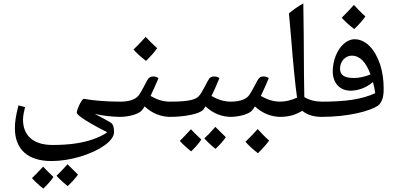

<svg xmlns="http://www.w3.org/2000/svg" viewBox="-20 -829 2339 1135"><path d="M284 123C339 123 396 114 454 97C572 61 654 3 654 -48C654 -71 651 -93 635 -104C612 -118 587 -131 540 -156C583 -145 649 -138 694 -138C701 -138 705 -141 705 -148V-217C705 -224 701 -228 694 -228C608 -228 527 -235 476 -245C464 -245 434 -184 434 -163C434 -158 442 -149 458 -137C487 -115 543 -83 614 -47C589 -29 559 -16 528 -5C466 16 394 28 290 28C179 28 116 -26 116 -122C116 -142 121 -167 128 -196L89 -206C73 -141 68 -108 68 -71C68 54 145 123 284 123ZM380 271C408 245 428 222 441 203C405 167 384 147 379 142C353 172 331 194 314 210C330 228 351 248 380 271ZM236 286C262 261 282 238 296 217C262 184 241 164 235 156C210 183 188 206 169 224C183 240 205 261 236 286Z M843 -469C871 -496 894 -522 909 -544C882 -568 860 -591 841 -611C826 -593 802 -569 769 -536C787 -516 812 -493 843 -469ZM688 -138C747 -138 802 -157 817 -175C823 -182 829 -190 835 -200C879 -159 931 -138 989 -138C994 -138 997 -141 997 -146V-220C997 -225 994 -228 989 -228C945 -228 912 -238 870 -262C887 -297 902 -332 917 -367C908 -373 899 -377 887 -377C871 -377 859 -372 848 -350C818 -293 804 -266 790 -255C769 -237 735 -228 688 -228C682 -228 680 -225 680 -220V-146C680 -141 682 -138 688 -138Z M980 -138C1072 -138 1160 -155 1182 -181L1195 -200C1240 -158 1291 -138 1349 -138C1355 -138 1357 -141 1357 -146V-220C1357 -225 1355 -228 1349 -228C1306 -228 1271 -238 1230 -262C1238 -276 1263 -332 1277 -367C1269 -373 1259 -377 1247 -377C1230 -377 1219 -372 1208 -350C1175 -287 1161 -260 1142 -250C1115 -233 1057 -228 980 -228C974 -228 972 -225 972 -220V-146C972 -141 974 -138 980 -138ZM1254 51C1282 25 1302 1 1315 -18C1279 -53 1258 -74 1253 -79C1227 -49 1205 -26 1188 -11C1204 7 1225 28 1254 51ZM1110 66C1136 40 1156 18 1170 -4C1136 -36 1115 -57 1109 -65C1084 -38 1062 -15 1043 4C1057 20 1079 41 1110 66Z M1340 -138C1399 -138 1454 -157 1469 -175C1475 -182 1481 -190 1487 -200C1531 -159 1583 -138 1641 -138C1646 -138 1649 -141 1649 -146V-220C1649 -225 1646 -228 1641 -228C1597 -228 1564 -238 1522 -262C1539 -297 1554 -332 1569 -367C1560 -373 1551 -377 1539 -377C1523 -377 1511 -372 1500 -350C1470 -293 1456 -266 1442 -255C1421 -237 1387 -228 1340 -228C1334 -228 1332 -225 1332 -220V-146C1332 -141 1334 -138 1340 -138ZM1505 77C1533 49 1555 24 1571 2C1546 -20 1524 -43 1503 -66C1483 -43 1460 -19 1431 9C1449 30 1473 52 1505 77Z M1632 -138C1687 -138 1725 -149 1767 -174C1795 -150 1834 -138 1885 -138C1891 -138 1894 -141 1894 -146V-220C1894 -225 1891 -228 1885 -228C1844 -228 1809 -237 1779 -255C1779 -295 1777 -335 1777 -385C1776 -570 1775 -723 1773 -809C1742 -791 1714 -772 1688 -750C1692 -704 1696 -659 1700 -616C1713 -451 1725 -330 1736 -252C1702 -236 1668 -228 1632 -228C1626 -228 1624 -225 1624 -220V-146C1624 -141 1626 -138 1632 -138Z M2074 -657C2102 -684 2125 -710 2140 -732C2113 -756 2091 -779 2072 -800C2057 -782 2033 -757 2000 -724C2018 -704 2043 -681 2074 -657ZM1878 -138C2042 -138 2168 -173 2214 -204C2249 -231 2248 -285 2248 -307C2248 -357 2241 -405 2227 -448C2196 -540 2141 -597 2076 -597C2053 -597 2031 -587 2011 -569C1974 -536 1947 -473 1947 -406C1947 -341 1987 -293 2052 -293C2100 -293 2147 -312 2185 -344C2191 -322 2195 -299 2198 -278C2116 -241 2023 -228 1878 -228C1872 -228 1869 -226 1869 -221V-149C1869 -141 1872 -138 1878 -138ZM2072 -368C2014 -368 1990 -386 1990 -424C1990 -463 2019 -500 2059 -500C2107 -500 2144 -462 2170 -389C2135 -375 2103 -368 2072 -368Z"/></svg>

Font: Noto Naskh Arabic UI Medium
Style: Regular
Weight: 500
Designer: Monotype Design Team, David Williams, Mohamad Dakak and Nizar Qandah
Foundry: Monotype Imaging Inc.
Version: Version 2.014